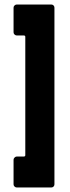

<svg xmlns="http://www.w3.org/2000/svg" viewBox="-20 -815 308 850"><path d="M40 1V-108Q40 -113 44.5 -117.5Q49 -122 54 -122H85Q92 -122 92 -128V-652Q92 -658 85 -658H54Q49 -658 44.5 -662Q40 -666 40 -672V-781Q40 -787 44.5 -791Q49 -795 54 -795H207Q213 -795 217 -791Q221 -787 221 -781V1Q221 7 217 11Q213 15 207 15H54Q49 15 44.5 11Q40 7 40 1Z"/></svg>

Font: Grith.
Style: Regular
Weight: 400
Designer: Yosi Nasution
Version: Version 1.000;hotconv 1.0.109;makeotfexe 2.5.65596